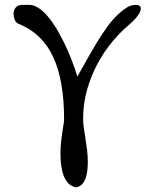

<svg xmlns="http://www.w3.org/2000/svg" viewBox="-20 -473 645 803"><path d="M248 24.9Q248 -136.7 202.1 -235.4Q156.2 -334 57.6 -373.5Q46.4 -377.9 41.5 -390.4Q36.6 -402.8 36.6 -416Q36.6 -430.2 45.7 -441.4Q54.7 -452.6 72.3 -452.6H102.5Q121.1 -452.6 140.4 -440.2Q159.7 -427.7 178.5 -406Q197.3 -384.3 215.1 -355Q232.9 -325.7 249 -292.5Q265.1 -259.3 279.1 -223.4Q293 -187.5 303.7 -152.8Q325.7 -191.4 346.4 -228.8Q367.2 -266.1 388.2 -300.3Q409.2 -334.5 430.7 -363.8Q452.1 -393.1 476.6 -415.5Q491.7 -429.7 509.8 -441.2Q527.8 -452.6 547.4 -452.6Q568.8 -452.6 568.8 -437Q568.8 -424.8 555.4 -406.5Q542 -388.2 518.1 -368.2Q483.4 -338.9 449.2 -297.9Q415 -256.8 387.9 -206.5Q360.8 -156.2 344.2 -97.9Q327.6 -39.6 327.6 24.4Q327.6 42 330.6 62.3Q333.5 82.5 337.2 105.2Q340.8 127.9 344 152.8Q347.2 177.7 347.2 204.1Q347.2 223.6 345 241.9Q342.8 260.3 337.2 274.7Q331.5 289.1 322 298.6Q312.5 308.1 298.3 310.5Q278.8 307.1 266.1 293.9Q253.4 280.8 246.1 261.2Q238.8 241.7 235.8 217.8Q232.9 193.8 232.9 169.4Q232.9 143.1 235.4 120.8Q237.8 98.6 240.5 80.6Q243.2 62.5 245.6 48.6Q248 34.7 248 24.9Z"/></svg>

Font: Kurinto Book Core
Style: Regular
Weight: 400
Designer: Kurinto was developed by Clint Goss from a range of fonts that are compatible with the SIL Open Font License Version 1.1
Foundry: Clinton F. Goss
Version: Version 2.196; July 25, 2020